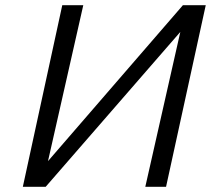

<svg xmlns="http://www.w3.org/2000/svg" viewBox="-20 -720 827 740"><path d="M68 0 220 -700H301L165 -99L685 -700H773L620 0H540L675 -597L156 0Z"/></svg>

Font: Isabella Sans
Style: Italic
Weight: 400
Italic angle: -12°
Designer: Christian Thalmann (Catharsis Fonts), Cristiano Sobral
Foundry: The Isabella Sans Project Authors
Version: Version 2.026; ttfautohint (v1.8.4.7-5d5b-dirty)